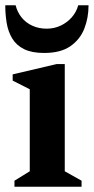

<svg xmlns="http://www.w3.org/2000/svg" viewBox="-31 -709 356 729"><path d="M23.9 0V-22.9L82 -58.7V-370.1L17.1 -402.9V-426.6L183.9 -465.7H214.9V-58.7L278.7 -22.9V0ZM136.4 -507.9Q89.8 -507.9 60.4 -522.4Q31.1 -537 15.6 -562.7Q0 -588.4 -5.5 -621.1Q-11 -653.7 -11 -689H28.3Q34.8 -662.9 51 -642.7Q67.2 -622.5 91.9 -611.3Q116.5 -600.1 146.2 -600.1Q174.5 -600.1 199.4 -611.7Q224.2 -623.4 241.9 -643.7Q259.5 -664.1 266 -689H305.2Q305.2 -641.4 289.1 -600.2Q273 -559.1 236.1 -533.5Q199.2 -507.9 136.4 -507.9Z"/></svg>

Font: Ancizar Serif Light
Style: Regular
Weight: 300
Designer: Cesar Puertas, Viviana Monsalve, Julian Moncada, Julian Prieto, Jose Castro, Felipe Aragon, Mariel Hernandez, Sara Alarc
Version: Version 8.100